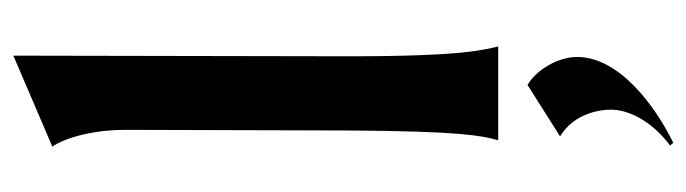

<svg xmlns="http://www.w3.org/2000/svg" viewBox="-400 -386 1054 295"><g transform="rotate(-90 127.5 -238.0)"><path d="M60 0H204C199 -25 189 -51 189 -231L190 -745L50 -685C53 -683 76 -644 76 -572L75 -231C74 -57 67 -25 60 0ZM52 264 56 269C115 240 188 185 188 121C188 93 169 59 145 45L66 95C102 117 107 157 107 173C107 202 88 237 52 264Z"/></g></svg>

Font: Coconat Demi
Style: Regular
Weight: 400
Designer: Sara Lavazza
Foundry: Collletttivo
Version: Version 1.000;Glyphs 3.2 (3217)